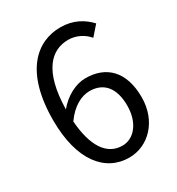

<svg xmlns="http://www.w3.org/2000/svg" viewBox="-180 -862 915 990"><g transform="rotate(-30 277.5 -367.0)"><path d="M301 -58C209 -58 154 -141 143 -293C191 -361 247 -387 293 -387C382 -387 425 -324 425 -225C425 -125 371 -58 301 -58ZM498 -672C458 -715 403 -747 327 -747C185 -747 56 -637 56 -350C56 -108 160 13 301 13C415 13 511 -83 511 -225C511 -378 432 -455 308 -455C250 -455 186 -421 141 -366C145 -594 230 -671 330 -671C375 -671 419 -650 448 -615Z"/></g></svg>

Font: Source Han Sans KR Regular
Style: Regular
Weight: 400
Designer: Ryoko NISHIZUKA (kana & ideographs); Paul D. Hunt (Latin, Greek & Cyrillic); Wenlong ZHANG (bopomofo); Sandoll Communica
Foundry: Adobe Systems Incorporated
Version: Version 1.004;PS 1.004;hotconv 1.0.82;makeotf.lib2.5.63406